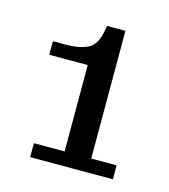

<svg xmlns="http://www.w3.org/2000/svg" viewBox="-65 -735 398 453"><g transform="rotate(15 134.5 -509.0)"><path d="M48 -336V-370H123V-581H29V-614H58Q99 -614 118 -626.5Q137 -639 142 -676L143 -682H188V-370H250V-336Z"/></g></svg>

Font: Montagu Slab 144pt
Style: Regular
Weight: 400
Designer: Florian Karsten
Foundry: Florian Karsten
Version: Version 1.000; ttfautohint (v1.8.3)